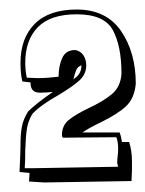

<svg xmlns="http://www.w3.org/2000/svg" viewBox="-20 -686 305 403"><path d="M41 -305 42 -323 21 -325Q23 -367 23 -381Q23 -405 26 -420.5Q29 -436 39 -452Q56 -469 91 -493L79 -492Q76 -492 65.5 -491.5Q55 -491 49.5 -496Q44 -501 44 -513L27 -515Q23 -530 23 -554Q23 -606 53 -636Q83 -666 141 -666Q203 -666 234 -621Q265 -576 265 -510Q262 -479 244 -462.5Q226 -446 191 -429Q166 -417 153 -408H231Q234 -401 236 -388H251Q257 -370 257 -347V-329L256 -306L73 -303ZM228 -336 226 -344Q226 -351 227 -358.5Q228 -366 228 -373Q228 -390 224 -398L112 -397Q110 -399 110 -402Q110 -422 123.5 -433.5Q137 -445 166 -459Q198 -474 215.5 -489Q233 -504 235 -531Q235 -589 217 -622.5Q199 -656 141 -656Q86 -656 59.5 -629Q33 -602 33 -554Q33 -539 36 -524V-523L59 -522Q78 -522 103 -525V-526Q103 -547 110.5 -564Q118 -581 138 -581Q149 -579 155 -570Q161 -561 161 -549Q161 -530 146.5 -517Q132 -504 102 -486Q66 -466 48 -447Q39 -432 36.5 -416Q34 -400 33 -371Q33 -347 32 -335V-333H53L226 -336ZM151 -549Q143 -546 140 -539Q137 -532 134 -519L136 -521Q151 -531 151 -549Z"/></svg>

Font: Londrina Shadow
Style: Regular
Weight: 400
Designer: Marcelo Magalhaes
Foundry: Marcelo Magalhães
Version: Version 1.002